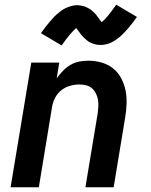

<svg xmlns="http://www.w3.org/2000/svg" viewBox="-20 -796 640 816"><path d="M25 0 113 -530H232L221 -463Q233 -480 247.5 -495Q262 -510 280 -520.5Q298 -531 317.5 -534.5Q337 -538 356 -538Q385 -538 412.5 -530Q440 -522 461 -505Q482 -488 495 -463.5Q508 -439 513.5 -412Q519 -385 518 -355.5Q517 -326 512 -297L463 0H343L395 -313Q397 -328 398 -343Q399 -358 396.5 -372Q394 -386 387.5 -399Q381 -412 370.5 -421Q360 -430 346 -433.5Q332 -437 317 -437Q297 -437 276.5 -431Q256 -425 239.5 -411.5Q223 -398 213.5 -379Q204 -360 201 -340L145 0ZM242 -603 154 -655Q163 -668 171.5 -679Q180 -690 188.5 -700Q197 -710 204.5 -718.5Q212 -727 220 -734Q228 -741 238.5 -749Q249 -757 260 -762Q271 -767 283.5 -770.5Q296 -774 307 -774Q313 -774 319 -773Q325 -772 330.5 -771Q336 -770 341.5 -768Q347 -766 352 -763Q357 -760 361 -758Q365 -756 370 -751.5Q375 -747 379.5 -743Q384 -739 387.5 -734.5Q391 -730 394 -726Q397 -722 399.5 -718.5Q402 -715 405.5 -710Q409 -705 412 -702Q420 -708 426 -714.5Q432 -721 439.5 -730Q447 -739 455.5 -750.5Q464 -762 474 -776L562 -724Q553 -711 544 -699.5Q535 -688 527 -678.5Q519 -669 511 -660.5Q503 -652 495.5 -645Q488 -638 477 -630Q466 -622 455.5 -616.5Q445 -611 432.5 -608Q420 -605 408 -605Q402 -605 396.5 -605.5Q391 -606 385 -607.5Q379 -609 373.5 -611Q368 -613 363 -615.5Q358 -618 354.5 -620.5Q351 -623 346 -627.5Q341 -632 336.5 -636Q332 -640 328.5 -644.5Q325 -649 322 -652.5Q319 -656 316.5 -660Q314 -664 310 -669Q306 -674 304 -677Q296 -670 290 -663.5Q284 -657 276.5 -648.5Q269 -640 260.5 -628.5Q252 -617 242 -603Z"/></svg>

Font: Iosevka Curly Extended Oblique
Style: Bold
Weight: 700
Width: 7
Italic angle: -9°
Monospace: yes
Designer: Belleve Invis
Foundry: Belleve Invis
Version: Version 11.1.0; ttfautohint (v1.8.3)